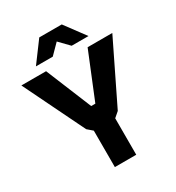

<svg xmlns="http://www.w3.org/2000/svg" viewBox="-218 -1073 1105 1205"><g transform="rotate(-30 334.5 -471.0)"><path d="M144 -795 253 -942H416L525 -795H403L335 -865L266 -795ZM257 0V-264L220 -296L5 -737H184L320 -406H350L485 -737H664L449 -296L412 -264V0Z"/></g></svg>

Font: Tomorrow SemiBold
Style: Regular
Weight: 600
Designer: Tony de Marco, Monica Rizzolli
Foundry: Just in Type
Version: Version 2.002